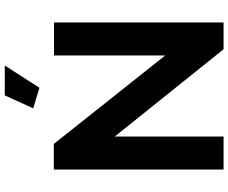

<svg xmlns="http://www.w3.org/2000/svg" viewBox="-96 -859 955 803"><g transform="rotate(-90 381.5 -457.5)"><path d="M416 -770 330 -796 384 -915H509ZM212 -455V0H74V-710H181L551 -244V-709H689V0H577Z"/></g></svg>

Font: IngvarSans
Style: Bold
Weight: 700
Version: Version 3.000